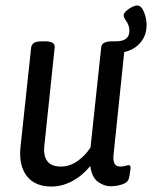

<svg xmlns="http://www.w3.org/2000/svg" viewBox="-20 -675 556 702"><path d="M168 7Q107 7 77.5 -32Q48 -71 55 -138L94 -502Q96 -513 105 -518.5Q114 -524 134 -524H144Q182 -524 180 -502L142 -141Q135 -66 203 -66Q234 -66 262.5 -85.5Q291 -105 311 -136L350 -502Q352 -524 390 -524H400Q438 -524 436 -502L395 -108Q391 -66 419 -66Q430 -66 438 -68.5Q446 -71 451 -71Q459 -71 457 -55Q456 -46 453.5 -33Q451 -20 449 -17Q445 -7 425.5 -0.5Q406 6 384 6Q361 6 338.5 -10Q316 -26 310 -68Q282 -33 244.5 -13Q207 7 168 7ZM399 -481 390 -524H404Q453 -524 453 -562Q453 -582 442.5 -596.5Q432 -611 432 -619Q432 -626 441 -634.5Q450 -643 462 -649Q474 -655 481 -655Q497 -655 506.5 -631Q516 -607 516 -585Q516 -538 484 -509.5Q452 -481 399 -481Z"/></svg>

Font: Asap Condensed Condensed Regular
Style: Italic
Weight: 400
Width: 3
Italic angle: -6°
Designer: Pablo Cosgaya
Foundry: Omnibus-Type
Version: Version 3.001; ttfautohint (v1.8.4.7-5d5b)